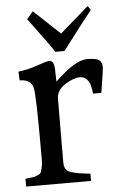

<svg xmlns="http://www.w3.org/2000/svg" viewBox="-54 -788 505 825"><g transform="rotate(-5 199.0 -375.0)"><path d="M368 -732Q328 -683 240 -566H200Q186 -591 92 -716L119 -748L232 -642L356 -750ZM194 -362 193 -91Q193 -60 211 -50.5Q229 -41 265.5 -36Q302 -31 305 -31V0H25V-34Q49 -37 57 -37.5Q65 -38 77.5 -43.5Q90 -49 92 -53.5Q94 -58 98 -73Q102 -88 102 -103V-182Q102 -383 95 -418Q87 -457 37 -457L35 -495Q75 -499 117 -514Q159 -529 171 -529Q183 -529 188 -517.5Q193 -506 193 -476L194 -438Q282 -523 333 -523Q370 -523 384 -514Q398 -505 398 -481Q398 -473 382 -373H346Q341 -448 295 -448Q269 -448 231.5 -424.5Q194 -401 194 -362Z"/></g></svg>

Font: Prociono
Style: Regular
Weight: 400
Designer: Barry Schwartz
Foundry: The Crud Factory
Version: Version 2.301